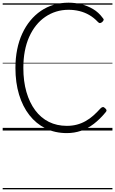

<svg xmlns="http://www.w3.org/2000/svg" viewBox="-20 -973 858 1431"><path d="M478 19Q390 19 319.5 -16Q249 -51 199 -115Q149 -179 122 -268Q95 -357 95 -467Q95 -540 108 -604.5Q121 -669 146 -723Q171 -777 206 -819.5Q241 -862 285 -892Q329 -922 381 -937.5Q433 -953 491 -953Q539 -953 585.5 -941.5Q632 -930 673.5 -905.5Q715 -881 745 -840Q754 -831 752.5 -824.5Q751 -818 742 -809Q732 -801 724.5 -801Q717 -801 708 -811Q680 -841 645.5 -861Q611 -881 572 -890.5Q533 -900 491 -900Q442 -900 398.5 -886.5Q355 -873 317 -847Q279 -821 249 -783.5Q219 -746 197.5 -698Q176 -650 165 -592Q154 -534 154 -467Q154 -367 177 -287.5Q200 -208 242.5 -151Q285 -94 344.5 -64.5Q404 -35 478 -35Q518 -35 552.5 -44Q587 -53 618 -70.5Q649 -88 676 -112Q703 -136 729 -165Q738 -174 746 -175Q754 -176 763 -167Q773 -158 774 -151.5Q775 -145 767 -136Q725 -85 679.5 -50Q634 -15 583.5 2Q533 19 478 19ZM0 428H818V438H0ZM0 -20H818V0H0ZM0 -505H818V-500H0ZM0 -948H818V-938H0Z"/></svg>

Font: Playwrite US Modern Guides
Style: Regular
Weight: 400
Designer: Veronika Burian, José Scaglione
Foundry: TypeTogether
Version: Version 1.003